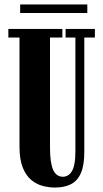

<svg xmlns="http://www.w3.org/2000/svg" viewBox="-20 -830 462 862"><path d="M226.5 12Q201 12 173 5Q145 -2 121 -21.5Q97 -41 82.2 -77.5Q67.5 -114 67.5 -173V-661.5H17.5V-700H260V-661.5H204.5V-167.5Q204.5 -99 218.5 -67.8Q232.5 -36.5 262.5 -36.5Q273.5 -36.5 283.5 -41.8Q293.5 -47 301.8 -59.8Q310 -72.5 314.2 -94.8Q318.5 -117 318.5 -151.5V-661.5H274.5V-700H406V-661.5H358.5V-148Q358.5 -87 342.8 -52Q327 -17 297.5 -2.5Q268 12 226.5 12ZM70.5 -771.5V-810H372V-771.5Z"/></svg>

Font: Imbue Thin 10pt ExtraBold
Style: Regular
Weight: 800
Version: Version 1.102